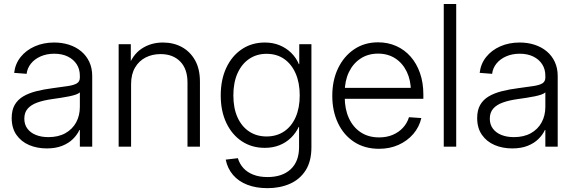

<svg xmlns="http://www.w3.org/2000/svg" viewBox="-20 -748 2931 979"><path d="M218.3 8.8Q168.9 8.8 128.4 -8.5Q87.9 -25.9 63.7 -60.5Q39.6 -95.2 39.6 -146Q39.6 -186.5 54.9 -213.1Q70.3 -239.7 98.1 -256.3Q126 -272.9 164.3 -282.7Q202.6 -292.5 248 -298.3Q295.9 -304.7 326.7 -309.3Q357.4 -314 372.3 -323.2Q387.2 -332.5 387.2 -352.5V-361.8Q387.2 -395 371.1 -420.2Q355 -445.3 325.7 -459.7Q296.4 -474.1 256.8 -474.1Q217.8 -474.1 187 -460.4Q156.2 -446.8 137.7 -423.6Q119.1 -400.4 115.7 -371.6L52.2 -376.5Q57.6 -422.9 85.4 -457.5Q113.3 -492.2 157.5 -511.7Q201.7 -531.2 256.3 -531.2Q296.9 -531.2 332.3 -519.8Q367.7 -508.3 394 -486.3Q420.4 -464.4 435.3 -432.6Q450.2 -400.9 450.2 -360.4V0H387.2V-85H384.8Q373.5 -60.5 351.8 -39.1Q330.1 -17.6 296.9 -4.4Q263.7 8.8 218.3 8.8ZM226.6 -48.8Q277.3 -48.8 313.2 -68.8Q349.1 -88.9 368.2 -123.8Q387.2 -158.7 387.2 -203.1V-276.9Q380.4 -270.5 366.2 -265.6Q352.1 -260.7 333 -256.8Q314 -252.9 291.7 -249.5Q269.5 -246.1 246.1 -242.7Q202.6 -236.8 170.7 -225.3Q138.7 -213.9 121.3 -194.1Q104 -174.3 104 -143.1Q104 -112.8 119.9 -91.8Q135.7 -70.8 163.3 -59.8Q190.9 -48.8 226.6 -48.8Z M648.4 -319.3V0H585V-522.5H647V-398.9H631.3Q653.8 -467.3 701.4 -499.3Q749 -531.2 810.5 -531.2Q864.7 -531.2 907.2 -508.1Q949.7 -484.9 974.6 -440.7Q999.5 -396.5 999.5 -331.5V0H936V-327.6Q936 -396.5 898.9 -434.3Q861.8 -472.2 798.8 -472.2Q756.3 -472.2 722.4 -454.8Q688.5 -437.5 668.5 -403.3Q648.4 -369.1 648.4 -319.3Z M1343.8 211.4Q1285.6 211.4 1241 194.1Q1196.3 176.8 1168.2 144Q1140.1 111.3 1130.9 65.9L1192.9 58.6Q1201.7 87.9 1221.4 109.4Q1241.2 130.9 1272 142.8Q1302.7 154.8 1343.8 154.8Q1419.4 154.8 1462.2 115Q1504.9 75.2 1504.9 2.4V-101.1H1503.4Q1488.3 -69.3 1463.4 -45.2Q1438.5 -21 1405 -7.6Q1371.6 5.9 1330.1 5.9Q1264.2 5.9 1213.6 -27.3Q1163.1 -60.5 1134.3 -120.8Q1105.5 -181.2 1105.5 -261.2Q1105.5 -341.8 1134 -402.6Q1162.6 -463.4 1213.4 -497.3Q1264.2 -531.2 1330.6 -531.2Q1371.6 -531.2 1405.5 -517.3Q1439.5 -503.4 1464.8 -478.5Q1490.2 -453.6 1503.9 -420.9H1505.9V-522.5H1567.9V2.9Q1567.9 74.2 1538.6 120.4Q1509.3 166.5 1458.5 189Q1407.7 211.4 1343.8 211.4ZM1338.9 -52.2Q1390.6 -52.2 1428.7 -77.9Q1466.8 -103.5 1487.5 -150.6Q1508.3 -197.8 1508.3 -261.7Q1508.3 -325.7 1487.5 -373.3Q1466.8 -420.9 1429 -447.3Q1391.1 -473.6 1338.9 -473.6Q1289.1 -473.6 1251 -448Q1212.9 -422.4 1191.4 -375Q1169.9 -327.6 1169.9 -261.7Q1169.9 -195.8 1191.4 -148.9Q1212.9 -102.1 1251 -77.1Q1289.1 -52.2 1338.9 -52.2Z M1912.6 10.7Q1839.4 10.7 1785.9 -24.2Q1732.4 -59.1 1703.4 -120.4Q1674.3 -181.6 1674.3 -259.8Q1674.3 -338.9 1704.1 -400.4Q1733.9 -461.9 1786.4 -497.1Q1838.9 -532.2 1907.7 -532.2Q1958 -532.2 2000.2 -513.4Q2042.5 -494.6 2073.5 -459.5Q2104.5 -424.3 2121.6 -375.2Q2138.7 -326.2 2138.7 -265.6V-244.1H1710V-299.8H2102.5L2075.2 -281.2Q2075.2 -338.4 2054.2 -382.1Q2033.2 -425.8 1995.6 -450.2Q1958 -474.6 1907.7 -474.6Q1856.9 -474.6 1818.6 -449.5Q1780.3 -424.3 1759 -380.1Q1737.8 -335.9 1737.8 -277.8V-252Q1737.8 -191.9 1759 -145.5Q1780.3 -99.1 1819.6 -73.2Q1858.9 -47.4 1913.1 -47.4Q1951.7 -47.4 1982.7 -60.5Q2013.7 -73.7 2034.9 -96.9Q2056.2 -120.1 2065.4 -150.4L2128.4 -146Q2117.7 -100.1 2087.2 -64.7Q2056.6 -29.3 2012 -9.3Q1967.3 10.7 1912.6 10.7Z M2306.2 -727.5V0H2242.7V-727.5Z M2591.8 8.8Q2542.5 8.8 2502 -8.5Q2461.4 -25.9 2437.3 -60.5Q2413.1 -95.2 2413.1 -146Q2413.1 -186.5 2428.5 -213.1Q2443.8 -239.7 2471.7 -256.3Q2499.5 -272.9 2537.8 -282.7Q2576.2 -292.5 2621.6 -298.3Q2669.4 -304.7 2700.2 -309.3Q2731 -314 2745.8 -323.2Q2760.7 -332.5 2760.7 -352.5V-361.8Q2760.7 -395 2744.6 -420.2Q2728.5 -445.3 2699.2 -459.7Q2669.9 -474.1 2630.4 -474.1Q2591.3 -474.1 2560.5 -460.4Q2529.8 -446.8 2511.2 -423.6Q2492.7 -400.4 2489.3 -371.6L2425.8 -376.5Q2431.2 -422.9 2459 -457.5Q2486.8 -492.2 2531 -511.7Q2575.2 -531.2 2629.9 -531.2Q2670.4 -531.2 2705.8 -519.8Q2741.2 -508.3 2767.6 -486.3Q2793.9 -464.4 2808.8 -432.6Q2823.7 -400.9 2823.7 -360.4V0H2760.7V-85H2758.3Q2747.1 -60.5 2725.3 -39.1Q2703.6 -17.6 2670.4 -4.4Q2637.2 8.8 2591.8 8.8ZM2600.1 -48.8Q2650.9 -48.8 2686.8 -68.8Q2722.7 -88.9 2741.7 -123.8Q2760.7 -158.7 2760.7 -203.1V-276.9Q2753.9 -270.5 2739.7 -265.6Q2725.6 -260.7 2706.5 -256.8Q2687.5 -252.9 2665.3 -249.5Q2643.1 -246.1 2619.6 -242.7Q2576.2 -236.8 2544.2 -225.3Q2512.2 -213.9 2494.9 -194.1Q2477.5 -174.3 2477.5 -143.1Q2477.5 -112.8 2493.4 -91.8Q2509.3 -70.8 2536.9 -59.8Q2564.5 -48.8 2600.1 -48.8Z"/></svg>

Font: Inter 28pt Light
Style: Regular
Weight: 300
Designer: Rasmus Andersson
Foundry: rsms
Version: Version 4.001;git-66647c0bb